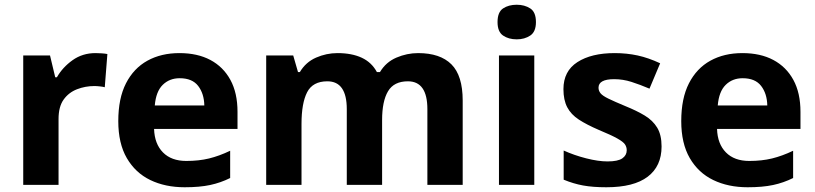

<svg xmlns="http://www.w3.org/2000/svg" viewBox="-20 -780 3440 810"><path d="M383 -556Q394 -556 409 -555Q424 -554 433 -552L422 -412Q415 -414 401.5 -415.5Q388 -417 378 -417Q340 -417 305 -403.5Q270 -390 248.5 -360Q227 -330 227 -278V0H78V-546H191L213 -454H220Q244 -496 286 -526Q328 -556 383 -556Z M737 -556Q813 -556 867.5 -527Q922 -498 952 -443Q982 -388 982 -308V-236H630Q632 -173 667.5 -137Q703 -101 766 -101Q819 -101 862 -111.5Q905 -122 951 -144V-29Q911 -9 866.5 0.5Q822 10 759 10Q677 10 614 -20.5Q551 -51 515 -113Q479 -175 479 -269Q479 -365 511.5 -428.5Q544 -492 602 -524Q660 -556 737 -556ZM738 -450Q695 -450 666.5 -422Q638 -394 633 -335H842Q841 -385 816 -417.5Q791 -450 738 -450Z M1744 -556Q1837 -556 1884.5 -508.5Q1932 -461 1932 -356V0H1783V-319.4Q1783 -437 1700.8 -437Q1642 -437 1617 -395Q1592 -353 1592 -273.5V0H1443V-319.4Q1443 -437 1361 -437Q1299.3 -437 1275.6 -390.7Q1252 -344.4 1252 -257.4V0H1103V-546H1217L1237.2 -476H1245Q1270 -518 1313.5 -537Q1357 -556 1403.7 -556Q1464 -556 1506 -536.5Q1548 -517 1570 -476H1583Q1608 -518 1652.5 -537Q1697 -556 1744 -556Z M2234 -546V0H2085V-546ZM2160 -760Q2193 -760 2217 -744.5Q2241 -729 2241 -686.8Q2241 -646 2217 -630Q2193 -614 2160 -614Q2125.7 -614 2102.4 -630Q2079 -646 2079 -686.8Q2079 -729 2102.4 -744.5Q2125.7 -760 2160 -760Z M2771 -162Q2771 -79 2712.5 -34.5Q2654 10 2538 10Q2481 10 2440 2.5Q2399 -5 2358 -22V-145Q2402 -125 2453 -112Q2504 -99 2543 -99Q2587 -99 2605.5 -112Q2624 -125 2624 -146Q2624 -160 2616.5 -171Q2609 -182 2584 -196Q2559 -210 2506 -232Q2455 -254 2422 -275.5Q2389 -297 2373 -327.5Q2357 -358 2357 -404Q2357 -480 2416 -518Q2475 -556 2573 -556Q2624 -556 2670 -546Q2716 -536 2765 -513L2720 -406Q2680 -423 2644 -434.5Q2608 -446 2571 -446Q2538 -446 2521.5 -437Q2505 -428 2505 -410Q2505 -397 2513.5 -386.5Q2522 -376 2546.5 -364Q2571 -352 2619 -332Q2666 -313 2700 -292.5Q2734 -272 2752.5 -241.5Q2771 -211 2771 -162Z M3112 -556Q3188 -556 3242.5 -527Q3297 -498 3327 -443Q3357 -388 3357 -308V-236H3005Q3007 -173 3042.5 -137Q3078 -101 3141 -101Q3194 -101 3237 -111.5Q3280 -122 3326 -144V-29Q3286 -9 3241.5 0.5Q3197 10 3134 10Q3052 10 2989 -20.5Q2926 -51 2890 -113Q2854 -175 2854 -269Q2854 -365 2886.5 -428.5Q2919 -492 2977 -524Q3035 -556 3112 -556ZM3113 -450Q3070 -450 3041.5 -422Q3013 -394 3008 -335H3217Q3216 -385 3191 -417.5Q3166 -450 3113 -450Z"/></svg>

Font: Noto Naskh Arabic
Style: Regular
Weight: 400
Designer: Monotype Design Team, David Williams, Mohamad Dakak and Nizar Qandah
Foundry: Monotype Imaging Inc.
Version: Version 2.013